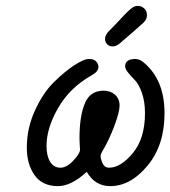

<svg xmlns="http://www.w3.org/2000/svg" viewBox="-20 -632 583 657"><path d="M71.8 -127Q71.8 -192.9 99.4 -253.4Q127 -314 164.1 -350.6Q201.2 -387.2 234.1 -408.7Q267.1 -430.2 283.2 -430.2H285.2Q302.2 -430.2 309.6 -421.1Q316.9 -412.1 316.9 -402.8Q316.9 -387.7 294.9 -375Q219.7 -333 179.4 -263.4Q139.2 -193.8 139.2 -132.8Q139.2 -98.6 151.6 -78.4Q164.1 -58.1 187 -58.1Q208 -58.1 231 -82.5Q253.9 -106.9 253.9 -120.1Q253.9 -122.1 252.9 -134Q252 -146 252 -158.2Q252 -236.3 271 -279.8Q289.1 -321.8 335 -321.8Q357.9 -321.8 373.5 -307.9Q389.2 -293.9 389.2 -271Q389.2 -249 371.6 -201.9Q354 -154.8 333 -119.1Q324.2 -105 324.2 -98.1Q324.2 -88.4 331.1 -73.2Q337.9 -58.1 353 -58.1Q393.1 -58.1 434.6 -108.2Q476.1 -158.2 476.1 -245.1Q476.1 -284.2 465.6 -314.2Q455.1 -344.2 442.1 -357.2Q429.2 -370.1 418.7 -383.1Q408.2 -396 408.2 -404.8Q408.2 -429.7 441.9 -430.2Q459 -430.2 473.1 -417Q543 -357.9 543 -244.1Q543 -135.3 484.9 -65.2Q426.8 4.9 356.9 4.9Q305.2 4.9 276.9 -43.9Q223.6 4.9 178.2 4.9Q125 4.9 98.4 -32.5Q71.8 -69.8 71.8 -127ZM339.4 -499Q339.4 -512.2 353 -525.9Q364.3 -537.1 375.7 -549.1Q387.2 -561 393.6 -568.1Q399.9 -575.2 407 -582.5Q414.1 -589.8 418.2 -593.5Q422.4 -597.2 426.8 -601.1Q431.2 -605 433.6 -606.4Q436 -607.9 439 -609.4Q441.9 -610.8 444.6 -611.3Q447.3 -611.8 451.2 -611.8Q464.4 -611.8 473.6 -603Q482.9 -594.2 482.9 -580.1Q482.9 -565.9 470.9 -554.4Q459 -543 389.2 -482.9Q377 -473.1 365.2 -473.1Q354 -473.1 346.7 -480.5Q339.4 -487.8 339.4 -499Z"/></svg>

Font: CMU Typewriter Text
Style: Italic
Weight: 500
Italic angle: -14.04°
Version: Version 0.7.0